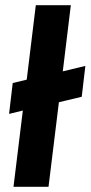

<svg xmlns="http://www.w3.org/2000/svg" viewBox="-20 -720 349 740"><path d="M29 -400 83 -413 118 -700H253L222 -445L309 -466L295 -347L207 -326L167 0H32L68 -294L15 -281Z"/></svg>

Font: Haskoy ExtraBold
Style: Italic
Weight: 800
Designer: Ertekin Erdin
Foundry: Ertekin Erdin
Version: Version 2.000; ttfautohint (v1.8.4.7-5d5b)